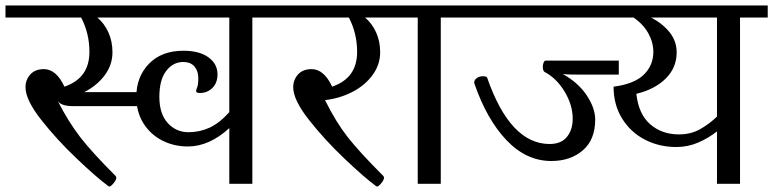

<svg xmlns="http://www.w3.org/2000/svg" viewBox="-33 -670 2819 700"><path d="M178 -301Q217 -225 259.5 -170Q302 -115 387 -30Q391 -27 391 -22Q391 -14 381 -2Q371 10 366 10Q363 10 360 7Q318 -24 246 -92.5Q174 -161 117 -233.5Q60 -306 60 -352Q60 -379 77.5 -398.5Q95 -418 127 -418Q172 -418 202 -354Q248 -370 270.5 -401.5Q293 -433 293 -481Q293 -548 263 -606H-13V-650H438V-606H322Q347 -585 362 -552.5Q377 -520 377 -479Q377 -434 349 -396Q321 -358 274 -334H478V-283H234Q191 -283 178 -301Z M803 -203Q730 -136 652 -136Q600 -136 557 -158.5Q514 -181 489 -222Q464 -263 464 -317Q464 -390 510 -437.5Q556 -485 636 -485Q694 -485 727 -461Q760 -437 760 -399Q760 -368 741.5 -349.5Q723 -331 696 -331Q689 -331 685.5 -332.5Q682 -334 682 -339Q682 -342 686 -352Q690 -362 690 -385Q690 -411 676 -427.5Q662 -444 635 -444Q598 -444 573 -411.5Q548 -379 548 -317Q548 -255 578.5 -221.5Q609 -188 654 -188Q695 -188 731 -204.5Q767 -221 803 -261V-606H413V-650H989V-606H887V0H803Z M1336 7Q1294 -24 1222 -92.5Q1150 -161 1093 -233.5Q1036 -306 1036 -352Q1036 -379 1053.5 -398.5Q1071 -418 1103 -418Q1148 -418 1178 -354Q1224 -370 1246.5 -401.5Q1269 -433 1269 -481Q1269 -548 1239 -606H963V-650H1415V-606H1298Q1323 -585 1338 -552.5Q1353 -520 1353 -479Q1353 -434 1325 -396Q1297 -358 1251 -334.5Q1205 -311 1152 -305Q1191 -226 1234 -171Q1277 -116 1363 -30Q1367 -27 1367 -22Q1367 -14 1357 -2Q1347 10 1342 10Q1339 10 1336 7Z M1490 0V-606H1389V-650H1674V-606H1574V0Z M1649 -606V-650H2182V-606ZM1697 -364Q1696 -366 1696 -369Q1696 -379 1705.5 -385.5Q1715 -392 1727 -392Q1741 -392 1743 -387Q1827 -145 1971 -145Q2013 -145 2034 -171Q2055 -197 2055 -237Q2055 -287 2025.5 -336Q1996 -385 1952 -408Q1946 -413 1946 -426Q1946 -435 1949 -442Q1952 -449 1956 -449H2223V-398H2078Q2032 -398 2019 -400Q2075 -369 2106 -322.5Q2137 -276 2137 -234Q2137 -161 2092 -122Q2047 -83 1977 -83Q1886 -83 1814 -158.5Q1742 -234 1697 -364Z M2766 -606H2665V0H2581V-191Q2551 -167 2513 -150.5Q2475 -134 2433 -134Q2370 -134 2318 -161Q2266 -188 2235 -238Q2204 -288 2204 -354Q2280 -364 2314.5 -398Q2349 -432 2349 -481Q2349 -515 2331 -548Q2313 -581 2277 -606H2158V-650H2766ZM2581 -606H2341Q2383 -584 2408.5 -552Q2434 -520 2434 -479Q2434 -423 2394 -383.5Q2354 -344 2287 -328Q2295 -254 2337.5 -217Q2380 -180 2442 -180Q2486 -180 2519.5 -199Q2553 -218 2581 -245Z"/></svg>

Font: Kurale
Style: Regular
Weight: 400
Designer: Eduardo Rodriguez Tunni
Foundry: Eduardo Rodriguez Tunni
Version: Version 2.000